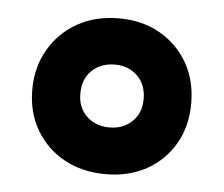

<svg xmlns="http://www.w3.org/2000/svg" viewBox="-36 -764 497 426"><g transform="rotate(5 212.5 -550.5)"><path d="M213 -377Q161 -377 121 -399Q81 -421 58 -460Q35 -499 35 -550Q35 -600 58 -639.5Q81 -679 121 -701.5Q161 -724 213 -724Q265 -724 304.5 -701.5Q344 -679 366.5 -640Q389 -601 389 -550Q389 -499 366.5 -460Q344 -421 304.5 -399Q265 -377 213 -377ZM213 -481Q243 -481 263 -500Q283 -519 283 -550Q283 -583 263 -602Q243 -621 213 -621Q182 -621 162 -602Q142 -583 142 -550Q142 -519 162 -500Q182 -481 213 -481Z"/></g></svg>

Font: Noto Sans Myanmar ExtraBold
Style: Regular
Weight: 800
Designer: Monotype Design Team
Foundry: Monotype Imaging Inc.
Version: Version 2.107; ttfautohint (v1.8.4.7-5d5b)